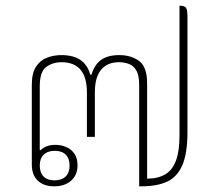

<svg xmlns="http://www.w3.org/2000/svg" viewBox="-20 -652 772 676"><path d="M171 4Q134 4 113 -16Q92 -36 92 -73V-353Q92 -395 107 -417.5Q122 -440 145.5 -449Q169 -458 196 -458Q238 -458 263 -441Q288 -424 298 -389H302Q313 -425 336.5 -441.5Q360 -458 400 -458Q441 -458 469.5 -437.5Q498 -417 498 -358V-23Q536 -23 561.5 -38Q587 -53 599.5 -86.5Q612 -120 612 -175V-632Q630 -632 635 -624.5Q640 -617 640 -592V-187Q640 -112 622 -70.5Q604 -29 568.5 -12.5Q533 4 478 4H470V-353Q470 -387 460 -404Q450 -421 433.5 -427Q417 -433 399 -433Q358 -433 336 -406.5Q314 -380 314 -327V-170H286V-327Q286 -380 263.5 -406.5Q241 -433 197 -433Q166 -433 143 -416.5Q120 -400 120 -348V-124L123 -123Q130 -131 143.5 -136.5Q157 -142 175 -142Q196 -142 214 -134Q232 -126 242.5 -110Q253 -94 253 -70Q253 -36 230.5 -16Q208 4 171 4ZM172 -17Q197 -17 211 -30.5Q225 -44 225 -69Q225 -94 211.5 -107.5Q198 -121 173 -121Q148 -121 134 -107.5Q120 -94 120 -69Q120 -44 133.5 -30.5Q147 -17 172 -17Z"/></svg>

Font: Noto Serif Thai Thin
Style: Regular
Weight: 250
Version: Version 2.001